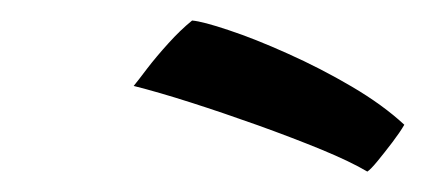

<svg xmlns="http://www.w3.org/2000/svg" viewBox="-20 -738 418 189"><path d="M169.1 -717.8Q179.6 -716.9 205.2 -708.3Q230.9 -699.8 263.1 -685.3Q295.4 -670.9 326.2 -652.8Q357 -634.7 378 -615.2Q373.8 -607.9 366.2 -597.9Q358.6 -587.9 351.7 -579.5Q344.8 -571.1 341.6 -569.1Q325.1 -578.9 296.3 -590.8Q267.5 -602.6 233.8 -614.7Q200 -626.8 167.8 -637.1Q135.6 -647.4 111.6 -653.4Q116.1 -658.9 125 -670.7Q134 -682.4 145.7 -695.3Q157.4 -708.3 169.1 -717.8Z"/></svg>

Font: Grandstander Thin
Style: Italic
Weight: 100
Italic angle: -15°
Designer: Tyler Finck
Foundry: Etcetera Type Co
Version: Version 1.200